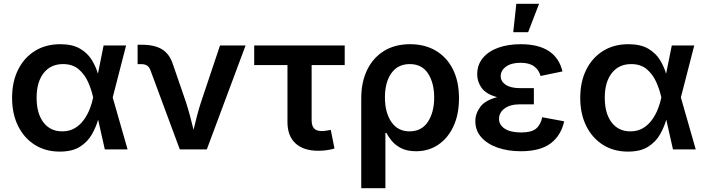

<svg xmlns="http://www.w3.org/2000/svg" viewBox="-20 -785 3710 1009"><path d="M293.9 11.7Q219.2 11.7 162.8 -23.9Q106.4 -59.6 75 -123Q43.5 -186.5 43.5 -271Q43.5 -355.5 75.2 -418.9Q106.9 -482.4 163.8 -517.6Q220.7 -552.7 296.4 -552.7Q360.4 -552.7 400.1 -529.5Q439.9 -506.3 461.9 -470.7Q483.9 -435.1 494.6 -397.5L524.4 -545.9H642.6L572.3 -272.9L650.4 0H530.8L495.6 -156.2Q484.9 -117.7 462.9 -78.9Q440.9 -40 400.6 -14.2Q360.4 11.7 293.9 11.7ZM469.7 -272.9 469.2 -274.4Q460.9 -312.5 443.4 -352.8Q425.8 -393.1 393.8 -420.7Q361.8 -448.2 311 -448.2Q246.6 -448.2 209.5 -401.1Q172.4 -354 172.4 -271.5Q172.4 -189 208.3 -141.8Q244.1 -94.7 306.6 -94.7Q344.7 -94.7 372.8 -111.3Q400.9 -127.9 420.4 -155Q439.9 -182.1 451.9 -212.9Q463.9 -243.7 469.2 -271.5Z M924.8 0 770 -417.5Q758.8 -447.8 724.1 -447.8H703.1V-549.8H726.6Q793 -549.8 832.3 -525.4Q871.6 -501 889.2 -445.8L957 -249Q968.8 -212.4 978.5 -176Q988.3 -139.6 997.1 -103Q1005.9 -140.1 1015.4 -176.5Q1024.9 -212.9 1036.6 -249L1136.2 -545.9H1270.5L1066.9 0Z M1653.3 7.3Q1574.7 7.3 1532.7 -31.7Q1490.7 -70.8 1490.7 -143.1V-442.9H1315.9V-545.9H1791.5V-442.9H1617.7V-153.8Q1617.7 -124 1630.4 -110.1Q1643.1 -96.2 1671.9 -96.2Q1680.7 -96.2 1694.8 -98.4Q1709 -100.6 1718.3 -102.5L1737.8 -4.4Q1717.8 1.5 1696 4.4Q1674.3 7.3 1653.3 7.3Z M1878.4 204.1V-267.6Q1878.4 -353.5 1909.4 -417.5Q1940.4 -481.4 1997.8 -517.1Q2055.2 -552.7 2135.3 -552.7Q2212.4 -552.7 2270.3 -518.6Q2328.1 -484.4 2360.1 -420.9Q2392.1 -357.4 2392.1 -268.6Q2392.1 -182.6 2362.5 -120.1Q2333 -57.6 2282.2 -23.9Q2231.4 9.8 2167 9.8Q2119.6 9.8 2088.6 -6.1Q2057.6 -22 2039.1 -44.4Q2020.5 -66.9 2010.7 -86.4H2005.4V204.1ZM2132.3 -94.7Q2195.8 -94.7 2228.8 -145Q2261.7 -195.3 2261.7 -272.9Q2261.7 -348.6 2229.7 -398.4Q2197.8 -448.2 2133.3 -448.2Q2070.8 -448.2 2036.9 -400.6Q2002.9 -353 2002.9 -272.9Q2002.9 -193.8 2036.6 -144.3Q2070.3 -94.7 2132.3 -94.7Z M2717.3 9.8Q2648.4 9.8 2594.5 -9.3Q2540.5 -28.3 2509.3 -63.7Q2478 -99.1 2478 -147.9Q2478 -188 2503.9 -223.1Q2529.8 -258.3 2592.8 -274.4Q2535.2 -290 2511.5 -322.5Q2487.8 -355 2487.8 -394Q2487.8 -444.3 2517.3 -480Q2546.9 -515.6 2598.4 -534.2Q2649.9 -552.7 2716.3 -552.7Q2901.4 -552.7 2936 -409.7L2820.8 -385.7Q2812 -418 2786.6 -436.5Q2761.2 -455.1 2715.3 -455.1Q2667 -455.1 2639.2 -434.8Q2611.3 -414.6 2611.3 -384.8Q2611.3 -356.9 2637.7 -339.4Q2664.1 -321.8 2713.4 -321.8H2785.6V-236.8H2713.4Q2661.1 -236.8 2631.8 -215.1Q2602.5 -193.4 2602.5 -160.2Q2602.5 -128.4 2632.8 -108.6Q2663.1 -88.9 2718.8 -88.9Q2772.5 -88.9 2796.6 -108.6Q2820.8 -128.4 2829.6 -168.9L2944.8 -147.5Q2928.2 -72.3 2873.3 -31.2Q2818.4 9.8 2717.3 9.8ZM2677.2 -615.7 2693.4 -765.1H2813L2755.4 -615.7Z M3279.8 11.7Q3205.1 11.7 3148.7 -23.9Q3092.3 -59.6 3060.8 -123Q3029.3 -186.5 3029.3 -271Q3029.3 -355.5 3061 -418.9Q3092.8 -482.4 3149.7 -517.6Q3206.5 -552.7 3282.2 -552.7Q3346.2 -552.7 3386 -529.5Q3425.8 -506.3 3447.8 -470.7Q3469.7 -435.1 3480.5 -397.5L3510.3 -545.9H3628.4L3558.1 -272.9L3636.2 0H3516.6L3481.4 -156.2Q3470.7 -117.7 3448.7 -78.9Q3426.8 -40 3386.5 -14.2Q3346.2 11.7 3279.8 11.7ZM3455.6 -272.9 3455.1 -274.4Q3446.8 -312.5 3429.2 -352.8Q3411.6 -393.1 3379.6 -420.7Q3347.7 -448.2 3296.9 -448.2Q3232.4 -448.2 3195.3 -401.1Q3158.2 -354 3158.2 -271.5Q3158.2 -189 3194.1 -141.8Q3230 -94.7 3292.5 -94.7Q3330.6 -94.7 3358.6 -111.3Q3386.7 -127.9 3406.2 -155Q3425.8 -182.1 3437.7 -212.9Q3449.7 -243.7 3455.1 -271.5Z"/></svg>

Font: Inter SemiBold
Style: Regular
Weight: 600
Designer: Rasmus Andersson
Foundry: rsms
Version: Version 4.001;git-9221beed3